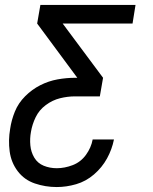

<svg xmlns="http://www.w3.org/2000/svg" viewBox="-20 -550 616 775"><path d="M209 205Q248 205 287.5 193.5Q327 182 359.5 154Q392 126 412 89.5Q432 53 440 13H354Q348 46 327 75Q306 104 273.5 116.5Q241 129 209 129Q181 129 156.5 119Q132 109 118.5 86.5Q105 64 102.5 36.5Q100 9 105 -18Q110 -48 124 -77Q138 -106 165 -126Q192 -146 222.5 -153.5Q253 -161 283 -161H383L396 -236L233 -455H515L527 -530H143L130 -455L292 -236H283Q248 -236 212 -229.5Q176 -223 142.5 -206Q109 -189 81.5 -161.5Q54 -134 40 -99.5Q26 -65 21 -30Q13 16 19 61Q25 106 51.5 141Q78 176 120.5 190.5Q163 205 209 205Z"/></svg>

Font: Iosevka Sparkle Oblique
Style: Regular
Weight: 400
Italic angle: -9°
Designer: Belleve Invis
Foundry: Belleve Invis
Version: Version 4.5.0; ttfautohint (v1.8.3)